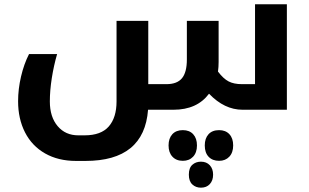

<svg xmlns="http://www.w3.org/2000/svg" viewBox="-20 -515 1451 901"><path d="M761.2 -120.1Q811 -120.1 834 -147.9Q856.9 -175.8 856.9 -235.8V-417H1005.9V-224.1Q1005.9 -199.7 1002.9 -179.2Q1027.8 -146 1052.5 -133.1Q1077.1 -120.1 1115.2 -120.1H1176.8V-495.1H1326.2V0H1118.2Q1033.2 0 960.9 -75.2Q904.8 0 793.9 0H674.8Q656.7 240.2 380.9 240.2H336.9Q253.4 240.2 191.7 205.1Q129.9 169.9 97.4 106.2Q64.9 42.5 64.9 -40Q64.9 -96.7 78.6 -155.5Q92.3 -214.4 116.2 -261.2H248Q232.4 -207.5 223.1 -148.7Q213.9 -89.8 213.9 -39.1Q213.9 33.7 250.5 76.9Q287.1 120.1 347.2 120.1H377Q454.1 120.1 490.5 78.4Q526.9 36.6 526.9 -39.1V-417H675.8V-120.1ZM922.9 365.7Q898.9 365.7 882.6 350.6Q866.2 335.4 866.2 304.7Q866.2 272.9 882.6 258.3Q898.9 243.7 922.9 243.7Q949.2 243.7 964.6 260.5Q980 277.3 980 304.7Q980 332 964.6 348.9Q949.2 365.7 922.9 365.7ZM837.9 239.7Q807.1 239.7 789.1 220.2Q771 200.7 771 167.5Q771 134.3 788.6 115Q806.2 95.7 837.9 95.7Q869.1 95.7 886.7 115Q904.3 134.3 904.3 167.5Q904.3 201.2 886 220.5Q867.7 239.7 837.9 239.7ZM1008.3 239.7Q977.1 239.7 959 220.7Q940.9 201.7 940.9 167.5Q940.9 134.3 958.5 115Q976.1 95.7 1008.3 95.7Q1038.6 95.7 1056.4 114.7Q1074.2 133.8 1074.2 167.5Q1074.2 201.2 1055.9 220.5Q1037.6 239.7 1008.3 239.7Z"/></svg>

Font: DroidArabicKufi-Bold
Style: Bold
Weight: 700
Designer: Pascal Zoghbi
Foundry: Ascender Corporation
Version: Version 1.00